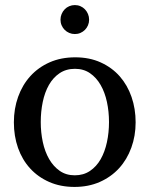

<svg xmlns="http://www.w3.org/2000/svg" viewBox="-20 -718 584 750"><path d="M405.8 -241.2Q405.8 -282.2 397.7 -319.8Q389.6 -357.4 373 -386.2Q356.4 -415 331.5 -432.1Q306.6 -449.2 272.9 -449.2Q238.3 -449.2 212.9 -432.1Q187.5 -415 171.1 -386.2Q154.8 -357.4 147 -319.8Q139.2 -282.2 139.2 -241.2Q139.2 -200.7 147.2 -163.1Q155.3 -125.5 171.9 -96.7Q188.5 -67.9 213.4 -50.5Q238.3 -33.2 272 -33.2Q306.2 -33.2 331.5 -50.3Q356.9 -67.4 373.3 -96.2Q389.6 -125 397.7 -162.6Q405.8 -200.2 405.8 -241.2ZM509.8 -240.2Q509.8 -187 492.9 -140.9Q476.1 -94.7 445.1 -60.8Q414.1 -26.9 369.9 -7.3Q325.7 12.2 271 12.2Q216.3 12.2 172.4 -7.1Q128.4 -26.4 97.7 -60.1Q66.9 -93.8 50.5 -139.9Q34.2 -186 34.2 -240.2Q34.2 -293.5 50.8 -339.8Q67.4 -386.2 98.6 -420.7Q129.9 -455.1 174.1 -474.6Q218.3 -494.1 273.9 -494.1Q329.6 -494.1 373.5 -474.1Q417.5 -454.1 447.8 -419.7Q478 -385.3 493.9 -339.1Q509.8 -293 509.8 -240.2ZM328.1 -641.1Q328.1 -629.4 323.7 -619.1Q319.3 -608.9 311.8 -601.3Q304.2 -593.8 294.2 -589.4Q284.2 -585 272.5 -585Q260.7 -585 250.5 -589.4Q240.2 -593.8 232.7 -601.3Q225.1 -608.9 220.7 -619.1Q216.3 -629.4 216.3 -641.1Q216.3 -652.8 220.7 -663.3Q225.1 -673.8 232.7 -681.6Q240.2 -689.5 250.5 -693.8Q260.7 -698.2 272.5 -698.2Q284.2 -698.2 294.2 -693.8Q304.2 -689.5 311.8 -681.6Q319.3 -673.8 323.7 -663.3Q328.1 -652.8 328.1 -641.1Z"/></svg>

Font: Charis SIL Eur
Style: Regular
Weight: 400
Foundry: SIL International
Version: Version 5.000